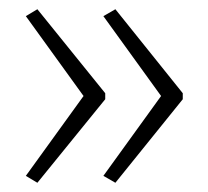

<svg xmlns="http://www.w3.org/2000/svg" viewBox="-20 -535 451 416"><path d="M376 -320 230 -139 204 -154 329 -327 204 -500 230 -515 376 -333ZM208 -320 61 -139 36 -154 161 -327 36 -500 61 -515 208 -333Z"/></svg>

Font: Noto Sans Tamil UI Condensed ExtraLight
Style: Regular
Weight: 200
Width: 3
Designer: Jelle Bosma - Monotype Design Team
Foundry: Monotype Imaging Inc.
Version: Version 2.004; ttfautohint (v1.8.4.7-5d5b)